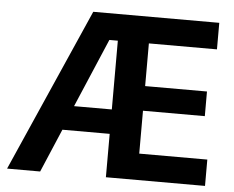

<svg xmlns="http://www.w3.org/2000/svg" viewBox="-49 -732 964 790"><g transform="rotate(5 432.5 -337.0)"><path d="M416 -564V-280H260L381 -564ZM304.9 -673.6 7.9 0H144.5L220.7 -179.2H416V0H825.4V-108.8H544.2V-285.9H799.6V-387.7H544.2V-564H825.4V-673.6Z"/></g></svg>

Font: Estedad-VF-FD Black
Style: Regular
Weight: 900
Designer: Amin Abedi
Version: Version 4.000